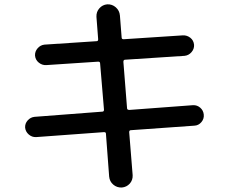

<svg xmlns="http://www.w3.org/2000/svg" viewBox="-20 -795 1040 870"><path d="M143.6 -173.8Q125 -172.9 110.4 -185.5Q95.7 -198.2 93.8 -216.8Q92.8 -235.4 105.5 -249.5Q118.2 -263.7 136.7 -265.6L443.4 -289.1Q451.2 -289.1 451.2 -297.9L433.6 -507.8Q433.6 -515.6 424.8 -515.6L189.5 -500Q170.9 -499 155.8 -511.2Q140.6 -523.4 138.7 -543Q137.7 -561.5 150.4 -576.2Q163.1 -590.8 181.6 -592.8L418 -608.4Q424.8 -608.4 424.8 -617.2L417 -718.8Q416 -741.2 430.2 -757.3Q444.3 -773.4 465.8 -775.4Q488.3 -776.4 504.9 -761.7Q521.5 -747.1 523.4 -724.6L531.2 -625Q531.2 -617.2 540 -617.2L808.6 -634.8Q827.1 -635.7 842.3 -624Q857.4 -612.3 859.4 -591.8Q860.4 -573.2 847.7 -558.6Q835 -543.9 816.4 -542L546.9 -524.4Q539.1 -524.4 539.1 -514.6L555.7 -304.7Q555.7 -296.9 566.4 -296.9L854.5 -318.4Q873 -319.3 887.2 -307.1Q901.4 -294.9 903.3 -275.9Q905.3 -256.8 892.6 -241.7Q879.9 -226.6 861.3 -225.6L573.2 -205.1Q565.4 -205.1 565.4 -196.3L581.1 -1Q582 21.5 567.9 37.1Q553.7 52.7 532.2 54.7Q509.8 55.7 493.2 41.5Q476.6 27.3 474.6 4.9L460 -189.5Q460 -196.3 451.2 -196.3Z"/></svg>

Font: Rounded Mgen+ 2m medium
Style: Regular
Weight: 500
Designer: [Source Han Sans]
Ryoko NISHIZUKA  (kana & ideographs); Paul D. Hunt (Latin, Greek & Cyrillic); Wenlong ZHANG  (bopomofo
Version: Version 1.059.20150602